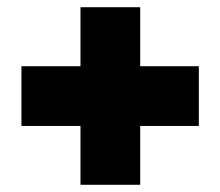

<svg xmlns="http://www.w3.org/2000/svg" viewBox="-20 -611 616 537"><path d="M205.1 -425.8V-590.8H372.1V-425.8H536.1V-258.8H372.1V-94.2H205.1V-258.8H40V-425.8Z"/></svg>

Font: AlfaSlabOne-Regular
Style: Regular
Weight: 400
Designer: JM Sole
Foundry: JM Sole
Version: Version 1.001